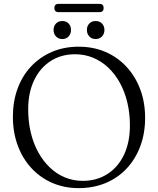

<svg xmlns="http://www.w3.org/2000/svg" viewBox="-20 -955 816 991"><path d="M386.5 -714Q462 -714 524.8 -686.8Q587.5 -659.5 633.2 -610Q679 -560.5 704 -493.5Q729 -426.5 729 -346.5Q729 -266.5 704 -200Q679 -133.5 633.5 -85Q588 -36.5 525 -10.2Q462 16 386 16Q311.5 16 249.2 -11.2Q187 -38.5 141.5 -88Q96 -137.5 71.2 -205Q46.5 -272.5 46.5 -352.5Q46.5 -432 71 -498.2Q95.5 -564.5 141 -612.8Q186.5 -661 248.8 -687.5Q311 -714 386.5 -714ZM650.5 -307.5Q650.5 -371 637 -427Q623.5 -483 598.2 -528.5Q573 -574 538 -606.8Q503 -639.5 460 -657.2Q417 -675 367.5 -675Q296 -675 241.5 -640Q187 -605 156.2 -541Q125.5 -477 125.5 -390.5Q125.5 -326.5 139 -270.2Q152.5 -214 177.8 -168.5Q203 -123 237.8 -90Q272.5 -57 315.5 -39.2Q358.5 -21.5 407 -21.5Q479 -21.5 534 -56.5Q589 -91.5 619.8 -155.8Q650.5 -220 650.5 -307.5ZM301.5 -753.5Q281.5 -753.5 269 -767Q256.5 -780.5 256.5 -800.5Q256.5 -820.5 269 -833.5Q281.5 -846.5 301.5 -846.5Q322 -846.5 334.2 -833.5Q346.5 -820.5 346.5 -800Q346.5 -780.5 334.2 -767Q322 -753.5 301.5 -753.5ZM473.5 -753.5Q453.5 -753.5 441 -767Q428.5 -780.5 428.5 -800.5Q428.5 -820.5 441 -833.5Q453.5 -846.5 473.5 -846.5Q494 -846.5 506.5 -833.5Q519 -820.5 519 -800Q519 -780.5 506.5 -767Q494 -753.5 473.5 -753.5ZM260.5 -913.5Q260.5 -924 266 -929.5Q271.5 -935 281.5 -935H494.5Q504.5 -935 509.8 -929.5Q515 -924 515 -913.5Q515 -903.5 509.8 -898Q504.5 -892.5 494.5 -892.5H281.5Q271.5 -892.5 266 -898Q260.5 -903.5 260.5 -913.5Z"/></svg>

Font: Fraunces 48pt Soft Wonky Light
Style: Regular
Weight: 300
Version: Version 1.000;[b76b70a41]